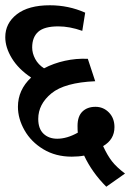

<svg xmlns="http://www.w3.org/2000/svg" viewBox="-26 -667 511 728"><path d="M448 -9 377 41Q323 -13 293 -77Q272 -73 246 -73Q185 -73 138.5 -101Q92 -129 67 -173Q42 -217 42 -262Q42 -326 92 -373Q44 -405 19 -446Q-6 -487 -6 -526Q-6 -579 38 -613Q82 -647 163 -647Q234 -647 297 -619L286 -550Q238 -567 195 -567Q142 -567 119 -546.5Q96 -526 96 -487Q96 -465 107.5 -443.5Q119 -422 141 -408Q177 -427 220 -436.5Q263 -446 307 -444L335 -359Q219 -354 169 -313Q119 -272 119 -216Q119 -179 139 -160Q159 -141 191 -141Q228 -141 269 -164Q268 -172 268 -190Q268 -226 286.5 -244Q305 -262 336 -262Q366 -262 387 -240.5Q408 -219 408 -185Q408 -138 365 -113Q381 -78 398.5 -55.5Q416 -33 448 -9Z"/></svg>

Font: Sumana
Style: Bold
Weight: 700
Designer: Cyreal, Alexei Vanyashin (Devanagari), Olga Karpushina (Latin)
Foundry: Cyreal
Version: Version 1.015;PS 001.015;hotconv 1.0.70;makeotf.lib2.5.58329